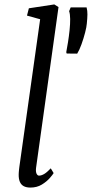

<svg xmlns="http://www.w3.org/2000/svg" viewBox="-20 -838 415 868"><path d="M143 -79Q141 -62 145.2 -53Q149.5 -44 156.5 -44Q166.5 -44 179 -51Q191.5 -58 209.5 -77L222.5 -55.5Q218.5 -48.5 204.8 -32.8Q191 -17 169 -3.5Q147 10 117 10Q100 10 88 4Q76 -2 70 -15.5Q64 -29 64.5 -50.5Q64.5 -54 65 -60Q65.5 -66 66.2 -72.5Q67 -79 67.5 -83.5L161.5 -751L102 -767.5L110.5 -800.5L225.5 -818L244.5 -806ZM329 -595.5 281.5 -596 279.5 -602Q283.5 -622.5 287.5 -647.8Q291.5 -673 294.5 -701Q297.5 -730 297.2 -752.2Q297 -774.5 292.5 -787.5L299.5 -804.5H371.5Q375.5 -789 375.2 -772.5Q375 -756 372.5 -731.5Q371.5 -717 364.8 -690.8Q358 -664.5 348.5 -638Q339 -611.5 329 -595.5Z"/></svg>

Font: Merriweather 7pt Light
Style: Italic
Weight: 300
Italic angle: -7.8°
Designer: Eben Sorkin
Foundry: Eben Sorkin
Version: Version 2.200;gftools[0.9.31]